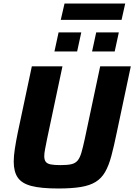

<svg xmlns="http://www.w3.org/2000/svg" viewBox="-20 -1066 765 1094"><path d="M310.9 8Q214.8 8 159.7 -6.2Q104.6 -20.4 81.4 -54Q58.2 -87.6 58.2 -145Q58.2 -176.3 64.5 -217.7Q70.8 -259.2 81.2 -310.3L161.4 -688H335.9L248.4 -275.2Q241.4 -240 236.8 -216.2Q232.2 -192.4 232.2 -176Q232.2 -154.9 241 -143.8Q249.7 -132.7 270 -129Q290.2 -125.2 324.5 -125.2Q363.2 -125.2 385.8 -130.2Q408.4 -135.2 421.6 -150.4Q434.8 -165.7 443.7 -195.7Q452.5 -225.7 463.2 -275.2L550.8 -688H725.3L645.2 -310.3Q629.3 -232.6 614.5 -177.5Q599.8 -122.3 579 -86.2Q558.2 -50 525 -29.5Q491.8 -9 440.3 -0.5Q388.8 8 310.9 8ZM504.6 -772.7 528.2 -881.4H657.1L633.5 -772.7ZM290.2 -772.7 313.8 -881.4H443.1L419.5 -772.7ZM326.2 -952.7 347.7 -1046H693.5L672.6 -952.7Z"/></svg>

Font: Saira Thin
Style: Italic
Weight: 100
Italic angle: -12°
Designer: Hector Gatti with collaboration of the Omnibus-Type team
Foundry: Omnibus-Type
Version: Version 1.101